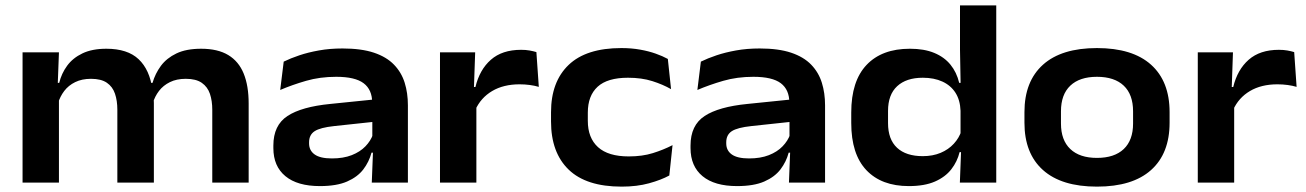

<svg xmlns="http://www.w3.org/2000/svg" viewBox="-20 -680 4863 715"><path d="M770.5 0V-271.5Q770.5 -304.5 761.8 -330.5Q753 -356.5 731.5 -371.5Q710 -386.5 672 -386.5Q637.5 -386.5 612.8 -374.2Q588 -362 572.2 -341.5Q556.5 -321 549 -295.5L534 -371.5H548Q558 -406 579.2 -434.8Q600.5 -463.5 637 -481Q673.5 -498.5 729 -498.5Q791 -498.5 830 -475Q869 -451.5 887.5 -406Q906 -360.5 906 -294.5V0ZM64 0V-485H199.5L194.5 -352L199.5 -338V0ZM417 0V-271.5Q417 -305 408.2 -331Q399.5 -357 378 -371.8Q356.5 -386.5 319 -386.5Q285 -386.5 260 -374.2Q235 -362 219.2 -341.2Q203.5 -320.5 196 -295L178 -371.5H200.5Q209 -406.5 230 -435.2Q251 -464 287 -481.2Q323 -498.5 376 -498.5Q455 -498.5 496.2 -459.5Q537.5 -420.5 547.5 -347Q549.5 -337 551.2 -322.5Q553 -308 553 -296.5V0Z M1364.5 0 1369.5 -128 1366.5 -145V-276L1366 -297.5Q1366 -346 1334.2 -370Q1302.5 -394 1232 -394Q1171.5 -394 1119.8 -379Q1068 -364 1023.5 -345L1036.5 -450.5Q1062 -463 1094.8 -474Q1127.5 -485 1167.8 -492.2Q1208 -499.5 1255.5 -499.5Q1325.5 -499.5 1372.5 -483.8Q1419.5 -468 1447.2 -439.2Q1475 -410.5 1487 -372Q1499 -333.5 1499 -288V0ZM1171.5 13Q1087.5 13 1042.8 -24Q998 -61 998 -128.5V-138Q998 -213.5 1050.5 -248Q1103 -282.5 1210.5 -293L1377.5 -310L1383 -227.5L1224.5 -210.5Q1172.5 -205 1151.8 -191.5Q1131 -178 1131 -150V-146Q1131 -119.5 1151.8 -104.8Q1172.5 -90 1216 -90Q1258.5 -90 1289.8 -102.2Q1321 -114.5 1340.8 -135Q1360.5 -155.5 1369 -179.5L1389 -111.5H1363.5Q1354.5 -77.5 1333 -49.2Q1311.5 -21 1272.5 -4Q1233.5 13 1171.5 13Z M1750 -270.5 1720 -356H1750.5Q1766 -420.5 1808 -457.5Q1850 -494.5 1920.5 -494.5Q1938 -494.5 1952 -492Q1966 -489.5 1977.5 -486L1986.5 -356.5Q1971.5 -361 1953 -363.5Q1934.5 -366 1915 -366Q1855 -366 1812.8 -341Q1770.5 -316 1750 -270.5ZM1618.5 0V-485H1749.5L1744 -326.5L1754 -323V0Z M2295 15Q2163 15 2097.5 -48.5Q2032 -112 2032 -227.5V-262Q2032 -375.5 2097.5 -438.2Q2163 -501 2294 -501Q2331.5 -501 2363.8 -495.2Q2396 -489.5 2422 -480.2Q2448 -471 2467 -460.5L2479 -348Q2448.5 -365.5 2409 -378Q2369.5 -390.5 2318.5 -390.5Q2242 -390.5 2205.5 -357Q2169 -323.5 2169 -260.5V-230Q2169 -166.5 2207 -132Q2245 -97.5 2321.5 -97.5Q2372 -97.5 2411.2 -109.8Q2450.5 -122 2484.5 -139.5L2472.5 -26.5Q2442.5 -10 2397.2 2.5Q2352 15 2295 15Z M2918 0 2923 -128 2920 -145V-276L2919.5 -297.5Q2919.5 -346 2887.8 -370Q2856 -394 2785.5 -394Q2725 -394 2673.2 -379Q2621.5 -364 2577 -345L2590 -450.5Q2615.5 -463 2648.2 -474Q2681 -485 2721.2 -492.2Q2761.5 -499.5 2809 -499.5Q2879 -499.5 2926 -483.8Q2973 -468 3000.8 -439.2Q3028.5 -410.5 3040.5 -372Q3052.5 -333.5 3052.5 -288V0ZM2725 13Q2641 13 2596.2 -24Q2551.5 -61 2551.5 -128.5V-138Q2551.5 -213.5 2604 -248Q2656.5 -282.5 2764 -293L2931 -310L2936.5 -227.5L2778 -210.5Q2726 -205 2705.2 -191.5Q2684.5 -178 2684.5 -150V-146Q2684.5 -119.5 2705.2 -104.8Q2726 -90 2769.5 -90Q2812 -90 2843.2 -102.2Q2874.5 -114.5 2894.2 -135Q2914 -155.5 2922.5 -179.5L2942.5 -111.5H2917Q2908 -77.5 2886.5 -49.2Q2865 -21 2826 -4Q2787 13 2725 13Z M3364.5 13Q3262.5 13 3206.2 -46.5Q3150 -106 3150 -222V-261Q3150 -378 3207 -438.2Q3264 -498.5 3368.5 -498.5Q3421.5 -498.5 3459 -483Q3496.5 -467.5 3519.5 -439.2Q3542.5 -411 3552 -371.5H3593L3557 -267.5Q3555.5 -307.5 3538 -334.8Q3520.5 -362 3489.5 -376.2Q3458.5 -390.5 3416.5 -390.5Q3355 -390.5 3321 -359Q3287 -327.5 3287 -267V-221.5Q3287 -161 3320.5 -129.8Q3354 -98.5 3416.5 -98.5Q3453.5 -98.5 3482.8 -110.8Q3512 -123 3532 -144.8Q3552 -166.5 3560.5 -193.5L3595 -113.5H3553.5Q3545 -78.5 3522.8 -49.8Q3500.5 -21 3461.8 -4Q3423 13 3364.5 13ZM3554.5 0 3559.5 -130.5 3557 -161V-332L3557.5 -354.5L3555 -494.5V-660H3690V0Z M4065 15Q3933 15 3864 -46.8Q3795 -108.5 3795 -223V-262.5Q3795 -377 3864 -439Q3933 -501 4065 -501Q4197.5 -501 4266.5 -439Q4335.5 -377 4335.5 -262.5V-223Q4335.5 -108.5 4266.5 -46.8Q4197.5 15 4065 15ZM4065 -92Q4130 -92 4164.8 -125Q4199.5 -158 4199.5 -220V-265.5Q4199.5 -328 4164.8 -361Q4130 -394 4065 -394Q4000.5 -394 3965.8 -361Q3931 -328 3931 -265.5V-220Q3931 -158 3965.8 -125Q4000.5 -92 4065 -92Z M4572 -270.5 4542 -356H4572.5Q4588 -420.5 4630 -457.5Q4672 -494.5 4742.5 -494.5Q4760 -494.5 4774 -492Q4788 -489.5 4799.5 -486L4808.5 -356.5Q4793.5 -361 4775 -363.5Q4756.5 -366 4737 -366Q4677 -366 4634.8 -341Q4592.5 -316 4572 -270.5ZM4440.5 0V-485H4571.5L4566 -326.5L4576 -323V0Z"/></svg>

Font: AnekLatin_SemiExpandedSemiBold
Style: Regular
Weight: 600
Width: 6
Designer: Yesha Goshar
Foundry: Ek Type
Version: Version 1.003